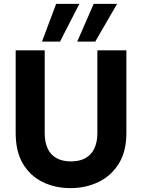

<svg xmlns="http://www.w3.org/2000/svg" viewBox="-20 -960 733 992"><path d="M344 12Q265 12 200.5 -19.5Q136 -51 98.5 -114Q61 -177 61 -273V-700H211V-272Q211 -225 226.5 -192Q242 -159 273 -142.5Q304 -126 346 -126Q390 -126 420.5 -142.5Q451 -159 467 -192Q483 -225 483 -272V-700H633V-273Q633 -177 593.5 -114Q554 -51 488.5 -19.5Q423 12 344 12ZM379 -745 464 -940H585L472 -745ZM197 -745 270 -940H390L290 -745Z"/></svg>

Font: DM Sans 20pt Black
Style: Regular
Weight: 900
Version: Version 4.004;gftools[0.9.30]